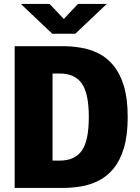

<svg xmlns="http://www.w3.org/2000/svg" viewBox="-20 -928 690 948"><path d="M52.5 0V-700H289.5Q334 -700 379.5 -692.5Q425 -685 466.2 -664.5Q507.5 -644 540 -605Q572.5 -566 591.5 -503.8Q610.5 -441.5 610.5 -350Q610.5 -258.5 591.5 -196.2Q572.5 -134 540 -95Q507.5 -56 466.2 -35.5Q425 -15 379.5 -7.5Q334 0 289.5 0ZM239.5 -135H274.5Q349 -135 383.8 -184Q418.5 -233 418.5 -350Q418.5 -467 383.8 -516Q349 -565 274.5 -565H239.5ZM83 -908.5H225L295 -834.5L365 -908.5H507L352 -761.5H238Z"/></svg>

Font: Trispace ExtraBold
Style: Regular
Weight: 800
Designer: Tyler Finck
Foundry: Etcetera Type Company
Version: Version 1.210; ttfautohint (v1.8.3)